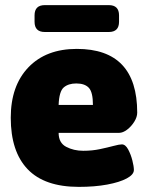

<svg xmlns="http://www.w3.org/2000/svg" viewBox="-20 -722 579 750"><path d="M288 8Q154 8 88 -61Q22 -130 22 -262Q22 -387 91 -459Q160 -531 280 -531Q516 -531 516 -282Q516 -265 504.5 -246.5Q493 -228 476.5 -215.5Q460 -203 445 -203H209Q209 -164 238.5 -148.5Q268 -133 305 -133Q340 -133 370.5 -139.5Q401 -146 423.5 -152Q446 -158 456 -158Q470 -158 480.5 -138.5Q491 -119 497 -95.5Q503 -72 503 -58Q503 -40 475 -25Q447 -10 398.5 -1Q350 8 288 8ZM209 -312H343Q343 -362 327 -379Q311 -396 278 -396Q247 -396 229 -380.5Q211 -365 209 -312ZM155 -597Q115 -597 115 -637V-662Q115 -702 155 -702H405Q445 -702 445 -662V-637Q445 -597 405 -597Z"/></svg>

Font: Asap Black
Style: Regular
Weight: 900
Designer: Pablo Cosgaya
Foundry: Omnibus-Type
Version: Version 3.001; ttfautohint (v1.8.4.7-5d5b)